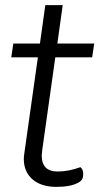

<svg xmlns="http://www.w3.org/2000/svg" viewBox="-20 -720 414 750"><path d="M145 -134Q143 -118 143 -113Q143 -50 205 -50Q248 -50 294 -67Q305 -59 305 -40Q305 -27 300.5 -19.5Q296 -12 285 -6Q255 10 200 10Q141 10 107 -19.5Q73 -49 73 -99Q73 -107 75 -121L128 -496H24L32 -550H136L157 -700H225L204 -550H348L340 -496H196Z"/></svg>

Font: Krub
Style: Italic
Weight: 400
Italic angle: -8°
Designer: Ekaluck Peanpanawate
Foundry: Cadson Demak Co.,Ltd.
Version: Version 1.000; ttfautohint (v1.6)